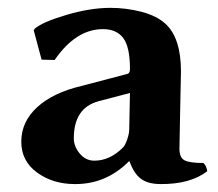

<svg xmlns="http://www.w3.org/2000/svg" viewBox="-20 -459 556 489"><path d="M311 -222.2 231 -201.2Q168 -184.1 168 -106.9Q168 -85.9 183.1 -67.9Q198.2 -49.8 220.2 -49.8Q260.3 -49.8 293.9 -84Q298.8 -88.9 304 -104Q309.1 -119.1 309.1 -128.9ZM437 -80.1Q437 -57.1 450.4 -50.5Q463.9 -43.9 498 -43.9Q505.9 -37.1 507.8 -22.9Q464.8 10.3 389.2 9.8Q356.9 9.8 338.9 -3.7Q320.8 -17.1 310.1 -47.9H308.1Q250 10.3 170.9 9.8Q114.7 9.8 74.5 -19.5Q34.2 -48.8 34.2 -98.1Q34.2 -148.9 74.7 -186Q115.2 -223.1 188 -240.2L305.2 -271Q311 -272.9 311 -283.2Q311 -339.4 293.9 -362.1Q276.9 -384.8 242.2 -384.8Q173.3 -384.8 119.1 -306.2L85.9 -307.1L65.9 -381.8L68.8 -386.2Q88.9 -403.3 149.4 -421.1Q210 -439 261.2 -439Q301.3 -439 340.1 -429Q378.9 -418.9 400.9 -398.9Q440.9 -362.8 440.9 -276.9Q440.9 -273.9 439 -185.5Q437 -97.2 437 -80.1Z"/></svg>

Font: Linux Biolinum O
Style: Bold
Weight: 700
Designer: Philipp H. Poll
Foundry: Philipp H. Poll
Version: Version 1.3.2